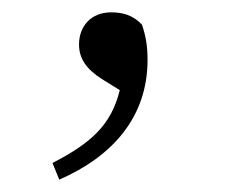

<svg xmlns="http://www.w3.org/2000/svg" viewBox="-20 -117 365 311"><path d="M76 174C163 136 219 72 219 -20C219 -43 216 -59 210 -77C195 -93 178 -97 160 -97C127 -97 108 -74 108 -45C108 -22 120 -5 145 11L174 29C160 86 127 115 65 147Z"/></svg>

Font: Source Han Serif CN Light
Style: Regular
Weight: 300
Designer: Ryoko NISHIZUKA 西塚涼子 (kana & ideographs); Frank Grießhammer (Latin, Greek & Cyrillic); Wenlong ZHANG 张文龙 (bopomofo); San
Foundry: Adobe
Version: Version 2.003;hotconv 1.1.1;makeotfexe 2.6.0